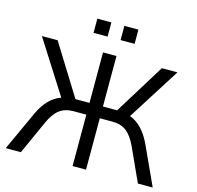

<svg xmlns="http://www.w3.org/2000/svg" viewBox="-126 -1041 1204 1173"><g transform="rotate(15 476.0 -454.5)"><path d="M126 -251Q175.8 -357.4 258.8 -385.7L46.9 -718.8H146.5L344.7 -399.4H433.6V-718.8H518.6V-399.4H608.4L805.7 -718.8H904.3L693.4 -385.7Q773.4 -357.4 825.2 -251L940.4 0H846.7L751 -210Q722.7 -271.5 687.5 -298.3Q652.3 -325.2 599.6 -325.2H518.6V0H433.6V-325.2H352.5Q298.8 -325.2 263.7 -298.3Q228.5 -271.5 201.2 -210L106.4 0H10.7ZM346.7 -819.3V-909.2H435.5V-819.3ZM517.6 -819.3V-909.2H606.4V-819.3Z"/></g></svg>

Font: Min Sans
Style: Regular
Weight: 400
Designer: Jinseong-Kim, NotoSansCJK, Nunito
Foundry: Jinseong-Kim
Version: Version 1.400;Glyphs 3.1.2 (3151)